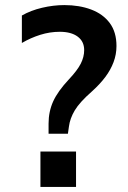

<svg xmlns="http://www.w3.org/2000/svg" viewBox="-20 -735 504 755"><path d="M171 -209V-249Q171 -296 189 -336Q207 -376 251 -423Q284 -458 297.5 -484.5Q311 -511 311 -538Q311 -572 285.5 -591Q260 -610 215 -610Q176 -610 138 -598Q100 -586 66 -566V-674Q101 -694 145.5 -704.5Q190 -715 233 -715Q292 -715 338.5 -697.5Q385 -680 411.5 -644.5Q438 -609 438 -554Q438 -521 426.5 -490.5Q415 -460 394 -432Q373 -404 342 -376Q293 -333 274 -301Q255 -269 251 -237L247 -209ZM139 0V-139H279V0Z"/></svg>

Font: Mulish ExtraLight
Style: Regular
Weight: 200
Designer: Vernon Adams
Foundry: Vernon Adams
Version: Version 3.603